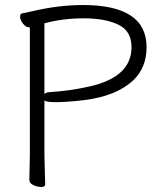

<svg xmlns="http://www.w3.org/2000/svg" viewBox="-20 -729 647 765"><path d="M311 -709Q564 -709 564 -541Q564 -459 510 -408Q443 -346 315 -330Q245 -322 204 -322Q163 -322 157 -329V-110L160 6Q160 16 144.5 16Q129 16 113 8.5Q97 1 97 -12L99 -111V-620H96Q83 -620 71.5 -635Q60 -650 60 -662.5Q60 -675 70 -676Q90 -680 112 -685Q215 -709 311 -709ZM157 -636V-354Q162 -361 179 -362Q260 -367 339 -385Q504 -423 504 -541Q504 -606 451 -631Q398 -656 314 -656Q230 -656 157 -636Z"/></svg>

Font: LXGW WenKai Lite Light
Style: Regular
Weight: 300
Designer: LXGW / Fontworks Inc.
Foundry: LXGW / Fontworks Inc.
Version: Version 1.511; March 25, 2025